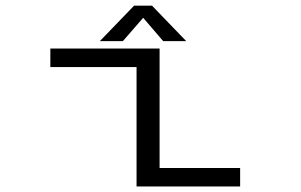

<svg xmlns="http://www.w3.org/2000/svg" viewBox="-20 -676 1090 696"><path d="M655 -527H571.5L499 -611.5L425.5 -527H342L466 -655.5H531ZM558.5 -67H850.5V0H475V-433H162.5V-500H558.5Z"/></svg>

Font: League Mono Extended Light
Style: Regular
Weight: 300
Width: 9
Designer: Tyler Finck
Foundry: The League of Moveable Type / Tyler Finck
Version: Version 2.210